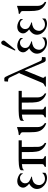

<svg xmlns="http://www.w3.org/2000/svg" viewBox="1174 -1956 800 3189"><g transform="rotate(-90 1574.5 -362.0)"><path d="M299.8 -58.1 298.3 -9.3Q262.2 18.1 214.8 18.1H211.9Q162.6 17.1 121.1 -6.3Q83.5 -26.9 58.3 -61.8Q33.2 -96.7 30.3 -137.7Q29.8 -143.1 29.8 -148.4Q29.8 -188.5 52.2 -220.7Q77.6 -256.8 118.2 -277.3Q85.9 -300.8 64 -336.4Q51.8 -356.4 51.8 -378.9Q51.8 -396 59.1 -414.6Q83.5 -474.1 160.2 -476.1Q193.8 -476.1 230.5 -461.4Q267.1 -446.8 290 -421.9V-384.8Q290 -381.8 287.1 -381.8Q284.2 -381.8 283.2 -384.8Q258.3 -430.7 213.4 -430.7Q204.1 -430.7 194.3 -428.7Q164.6 -422.9 144.3 -399.2Q124 -375.5 124 -345.2Q124 -298.8 160.4 -275.9Q196.8 -252.9 234.4 -241.2L233.9 -231.9Q190.9 -231 151.9 -210.9Q112.8 -190.9 99.1 -147Q94.2 -130.9 94.2 -115.2Q94.2 -84 114.7 -56.6Q145 -15.6 198.2 -15.6Q224.6 -15.6 251 -25.9Q277.3 -36.1 293.5 -58.1Z M528.3 -69.3Q528.3 -38.6 552.2 -30Q576.2 -21.5 576.2 -9.8Q576.2 0 565.9 0H405.3Q395.5 0 395.5 -9.8Q395.5 -21.5 419.2 -30Q442.9 -38.6 442.9 -69.3V-398.9Q407.2 -396 382.8 -390.6Q355 -384.3 344.7 -364.3H340.8V-407.2Q340.8 -426.3 368.7 -435.8Q396.5 -445.3 432.9 -449Q469.2 -452.6 503.9 -452.6Q538.6 -452.6 552.7 -453.1H837.4V-400.9H728.5V-223.1Q728.5 -166 729 -138.4Q729.5 -110.8 734.9 -94.7Q749.5 -45.4 794.9 -18.6V4.9Q741.2 -7.3 698.7 -52.7Q671.4 -80.6 658.7 -118.2Q648.4 -148.4 643.6 -226.6Q643.1 -234.4 643.1 -305.2V-400.4H528.3Z M1057.6 -150.4Q1057.6 -113.8 1063.5 -94.7Q1078.6 -44.9 1123.5 -18.6V4.9Q1070.8 -7.3 1027.3 -52.7Q996.6 -85 984.1 -130.4Q971.7 -175.8 971.7 -270V-382.3Q971.7 -413.1 948 -421.6Q924.3 -430.2 924.3 -441.9Q924.3 -452.1 934.1 -452.1Q965.3 -453.6 996.1 -461.7Q1026.9 -469.7 1057.6 -480.5Z M1350.1 -69.3Q1350.1 -38.6 1374 -30Q1397.9 -21.5 1397.9 -9.8Q1397.9 0 1387.7 0H1227.1Q1217.3 0 1217.3 -9.8Q1217.3 -21.5 1241 -30Q1264.6 -38.6 1264.6 -69.3V-398.9Q1229 -396 1204.6 -390.6Q1176.8 -384.3 1166.5 -364.3H1162.6V-407.2Q1162.6 -426.3 1190.4 -435.8Q1218.3 -445.3 1254.6 -449Q1291 -452.6 1325.7 -452.6Q1360.4 -452.6 1374.5 -453.1H1659.2V-400.9H1550.3V-223.1Q1550.3 -166 1550.8 -138.4Q1551.3 -110.8 1556.6 -94.7Q1571.3 -45.4 1616.7 -18.6V4.9Q1563 -7.3 1520.5 -52.7Q1493.2 -80.6 1480.5 -118.2Q1470.2 -148.4 1465.3 -226.6Q1464.8 -234.4 1464.8 -305.2V-400.4H1350.1Z M2197.3 -66.9 2221.2 -66.4 2218.8 -13.7Q2218.8 -5.9 2210 -4.9L2173.3 -2.9H2171.4Q2146 -2.9 2130.9 -40Q2115.2 -78.1 2106.4 -99.1L2000 -353.5L1879.4 -58.6Q1876.5 -51.8 1876.5 -45.9Q1876.5 -42 1877.9 -38.1Q1881.8 -26.9 1892.1 -21.5Q1899.4 -17.1 1899.4 -12.2Q1899.4 -10.3 1898.9 -8.8Q1895 0 1886.7 0H1734.9Q1729 0 1729 -3.9Q1729 -5.9 1730.5 -8.8Q1732.9 -15.1 1745.4 -20.3Q1757.8 -25.4 1769.5 -33.2Q1785.2 -43.5 1792.5 -61L1942.9 -419.9Q1948.2 -434.6 1949.7 -436.5Q1951.7 -439 1959 -439L1880.9 -601.1Q1867.7 -627.4 1836.9 -628.4L1813.5 -628.9L1816.4 -681.6V-683.1Q1816.4 -688.5 1825.2 -689.9L1861.8 -691.4H1862.8Q1880.9 -691.4 1891.6 -671.9Q1902.3 -651.4 1916.5 -621.1L2145 -112.8Q2154.3 -92.8 2162.6 -79.8Q2170.9 -66.9 2197.3 -66.9Z M2345.7 -510.7Q2344.2 -509.3 2343.3 -508.8Q2335.4 -504.9 2331.5 -511.7Q2329.6 -515.1 2330.1 -519.5L2426.3 -720.2Q2430.7 -731 2439.9 -735.8Q2451.7 -742.2 2460.9 -742.2Q2478 -742.2 2489.3 -722.7Q2495.1 -712.4 2495.1 -703.1Q2495.1 -691.9 2486.8 -682.1ZM2547.4 -58.1 2545.9 -9.3Q2509.8 18.1 2462.4 18.1H2459.5Q2410.2 17.1 2368.7 -6.3Q2331.1 -26.9 2305.9 -61.8Q2280.8 -96.7 2277.8 -137.7Q2277.3 -143.1 2277.3 -148.4Q2277.3 -188.5 2299.8 -220.7Q2325.2 -256.8 2365.7 -277.3Q2333.5 -300.8 2311.5 -336.4Q2299.3 -356.4 2299.3 -378.9Q2299.3 -396 2306.6 -414.6Q2331.1 -474.1 2407.7 -476.1Q2441.4 -476.1 2478 -461.4Q2514.6 -446.8 2537.6 -421.9V-384.8Q2537.6 -381.8 2534.7 -381.8Q2531.7 -381.8 2530.8 -384.8Q2505.9 -430.7 2460.9 -430.7Q2451.7 -430.7 2441.9 -428.7Q2412.1 -422.9 2391.8 -399.2Q2371.6 -375.5 2371.6 -345.2Q2371.6 -298.8 2408 -275.9Q2444.3 -252.9 2481.9 -241.2L2481.4 -231.9Q2438.5 -231 2399.4 -210.9Q2360.4 -190.9 2346.7 -147Q2341.8 -130.9 2341.8 -115.2Q2341.8 -84 2362.3 -56.6Q2392.6 -15.6 2445.8 -15.6Q2472.2 -15.6 2498.5 -25.9Q2524.9 -36.1 2541 -58.1Z M2861.8 -58.1 2860.4 -9.3Q2824.2 18.1 2776.9 18.1H2773.9Q2724.6 17.1 2683.1 -6.3Q2645.5 -26.9 2620.4 -61.8Q2595.2 -96.7 2592.3 -137.7Q2591.8 -143.1 2591.8 -148.4Q2591.8 -188.5 2614.3 -220.7Q2639.6 -256.8 2680.2 -277.3Q2647.9 -300.8 2626 -336.4Q2613.8 -356.4 2613.8 -378.9Q2613.8 -396 2621.1 -414.6Q2645.5 -474.1 2722.2 -476.1Q2755.9 -476.1 2792.5 -461.4Q2829.1 -446.8 2852.1 -421.9V-384.8Q2852.1 -381.8 2849.1 -381.8Q2846.2 -381.8 2845.2 -384.8Q2820.3 -430.7 2775.4 -430.7Q2766.1 -430.7 2756.3 -428.7Q2726.6 -422.9 2706.3 -399.2Q2686 -375.5 2686 -345.2Q2686 -298.8 2722.4 -275.9Q2758.8 -252.9 2796.4 -241.2L2795.9 -231.9Q2752.9 -231 2713.9 -210.9Q2674.8 -190.9 2661.1 -147Q2656.2 -130.9 2656.2 -115.2Q2656.2 -84 2676.8 -56.6Q2707 -15.6 2760.3 -15.6Q2786.6 -15.6 2813 -25.9Q2839.4 -36.1 2855.5 -58.1Z M3070.8 -150.4Q3070.8 -113.8 3076.7 -94.7Q3091.8 -44.9 3136.7 -18.6V4.9Q3084 -7.3 3040.5 -52.7Q3009.8 -85 2997.3 -130.4Q2984.9 -175.8 2984.9 -270V-382.3Q2984.9 -413.1 2961.2 -421.6Q2937.5 -430.2 2937.5 -441.9Q2937.5 -452.1 2947.3 -452.1Q2978.5 -453.6 3009.3 -461.7Q3040 -469.7 3070.8 -480.5Z"/></g></svg>

Font: Caudex
Style: Regular
Weight: 400
Version: Version 1.04